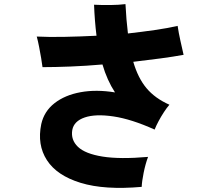

<svg xmlns="http://www.w3.org/2000/svg" viewBox="-20 -849 1040 935"><path d="M670 61Q489 77 373 41.5Q257 6 208.5 -69Q160 -144 181 -245Q195 -307 245.5 -346.5Q296 -386 372.5 -400Q449 -414 540 -399Q521 -428 505.5 -462.5Q490 -497 479 -535Q399 -528 323 -525Q247 -522 187 -522Q185 -539 180.5 -565.5Q176 -592 170.5 -620.5Q165 -649 159 -671Q218 -668 293.5 -669.5Q369 -671 450 -675Q441 -747 438 -826Q476 -824 518 -824.5Q560 -825 591 -829Q595 -751 603 -686Q673 -694 735.5 -703Q798 -712 845 -723Q850 -689 858.5 -651Q867 -613 874 -582Q825 -573 761.5 -564.5Q698 -556 629 -548Q652 -469 693.5 -419.5Q735 -370 805 -339Q792 -324 778 -302.5Q764 -281 752 -258.5Q740 -236 733 -218Q620 -269 532.5 -282Q445 -295 392.5 -277Q340 -259 332 -216Q324 -168 359.5 -134Q395 -100 479.5 -86.5Q564 -73 701 -85Q688 -50 679.5 -7.5Q671 35 670 61Z"/></svg>

Font: Zen Kaku Gothic Antique Black
Style: Regular
Weight: 900
Designer: Yoshimichi Ohira
Foundry: Positype
Version: Version 1.001